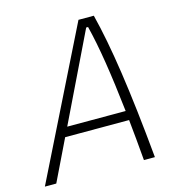

<svg xmlns="http://www.w3.org/2000/svg" viewBox="-116 -784 806 874"><g transform="rotate(-15 287.0 -347.0)"><path d="M-11.7 0 332.5 -693.8H404.8Q434.6 -577.1 459.5 -408.4Q484.4 -239.7 506.8 0H455.1Q446.3 -105 437 -193.4H135.7L42 0ZM157.2 -237.3H432.6Q417.5 -372.1 401.4 -473.6Q385.3 -575.2 366.2 -650.9H357.4Z"/></g></svg>

Font: Cascadia Mono PL ExtraLight
Style: Italic
Weight: 200
Italic angle: -10°
Monospace: yes
Designer: Aaron Bell
Foundry: Saja Typeworks
Version: Version 2404.023; ttfautohint (v1.8.4)